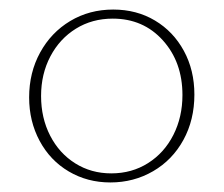

<svg xmlns="http://www.w3.org/2000/svg" viewBox="-20 -685 468 402"><path d="M41 -481Q41 -533 64 -575Q87 -617 127 -641Q167 -665 217 -665Q266 -665 304.5 -642Q343 -619 365 -578.5Q387 -538 387 -487Q387 -434 364 -392Q341 -350 300.5 -326.5Q260 -303 211 -303Q163 -303 124 -326Q85 -349 63 -390Q41 -431 41 -481ZM362 -486Q362 -555 321 -600.5Q280 -646 216 -646Q173 -646 139 -625Q105 -604 85.5 -567Q66 -530 66 -484Q66 -438 85 -401Q104 -364 137.5 -343Q171 -322 213 -322Q256 -322 290 -343.5Q324 -365 343 -402.5Q362 -440 362 -486Z"/></svg>

Font: Ysabeau SC Extralight
Style: Regular
Weight: 200
Designer: Christian Thalmann (Catharsis Fonts)
Version: Version 0.003